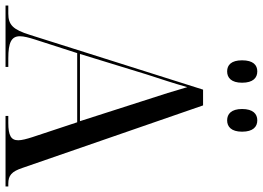

<svg xmlns="http://www.w3.org/2000/svg" viewBox="-148 -802 950 694"><g transform="rotate(90 327.0 -455.0)"><path d="M415 -801C438 -801 456 -816 456 -855C456 -895 438 -910 415 -910C392 -910 374 -895 374 -855C374 -816 392 -801 415 -801ZM238 -801C261 -801 279 -816 279 -855C279 -895 261 -910 238 -910C215 -910 198 -895 198 -855C198 -816 215 -801 238 -801ZM0 0H222V-10H191C134 -10 111 -21 111 -52C111 -66 116 -85 123 -107L172 -259H422L476 -96C482 -77 487 -59 487 -46C487 -20 470 -10 424 -10H399V0H654V-10H644C614 -10 600 -22 587 -61L361 -714H304L106 -88C87 -27 70 -10 29 -10H0ZM175 -269 249 -510C270 -575 279 -601 295 -657C307 -615 322 -566 348 -487L418 -269Z"/></g></svg>

Font: Noto Serif Display SemiCondensed
Style: Regular
Weight: 400
Width: 4
Designer: Monotype Design Team
Foundry: Monotype Imaging Inc.
Version: Version 2.009